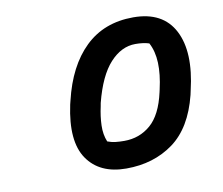

<svg xmlns="http://www.w3.org/2000/svg" viewBox="-60 -834 720 620"><g transform="rotate(-10 300.0 -523.5)"><path d="M413 -762Q510 -762 547 -690.5Q584 -619 555 -497L552 -483Q526 -379 461.5 -332Q397 -285 307 -285Q220 -285 179.5 -344Q139 -403 164 -520L167 -532Q193 -642 255 -702Q317 -762 413 -762ZM405 -676Q359 -676 321.5 -635Q284 -594 262 -508L260 -497Q253 -466 252 -436Q251 -406 261 -382Q274 -377 287 -375.5Q300 -374 316 -374Q366 -374 402.5 -405.5Q439 -437 455 -509L457 -518Q468 -566 466.5 -604Q465 -642 450 -670Q431 -676 405 -676Z"/></g></svg>

Font: Recursive Mn Csl St SmB
Style: Italic
Weight: 600
Italic angle: -15°
Monospace: yes
Version: Version 1.079;hotconv 1.0.112;makeotfexe 2.5.65598; ttfautoh